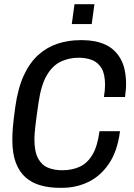

<svg xmlns="http://www.w3.org/2000/svg" viewBox="-20 -888 640 918"><path d="M263.8 10Q214.8 10 173.6 -1.8Q132.5 -13.5 102.2 -40Q72 -66.5 55.5 -110.5Q39 -154.5 39 -219.2Q39 -232.8 39.5 -246.4Q40 -260 41.4 -277.5Q42.8 -295 45.6 -318.6Q48.5 -342.2 53 -376.2Q65.5 -465.8 93.6 -527Q121.8 -588.2 163 -625.2Q204.2 -662.2 255.2 -679.1Q306.2 -696 363.5 -696H375Q436 -696 482.5 -675.1Q529 -654.2 555.9 -607.8Q582.8 -561.2 582.8 -484Q582.8 -470 581.2 -455.2Q579.8 -440.5 577.8 -424.2H476.8Q479.5 -440.5 480.9 -455Q482.2 -469.5 482.2 -482.2Q482.2 -533.8 465.6 -561.6Q449 -589.5 420.6 -600.8Q392.2 -612 356.5 -612Q310.5 -612 271.1 -593.6Q231.8 -575.2 204.1 -528.6Q176.5 -482 164.2 -397.2Q153 -320.8 148.8 -282.4Q144.5 -244 144.5 -223.2Q144.5 -163 162.1 -130.6Q179.8 -98.2 209.8 -86.1Q239.8 -74 277.5 -74Q324 -74 360.6 -90.5Q397.2 -107 421.8 -147.8Q446.2 -188.5 455.8 -260.8H553.8Q541.5 -165.2 501 -105.6Q460.5 -46 402.4 -18Q344.2 10 277.8 10ZM323.2 -772.8 336.2 -868H431.5L418.5 -772.8Z"/></svg>

Font: Chivo Mono Medium
Style: Italic
Weight: 500
Italic angle: -8.05°
Monospace: yes
Designer: Hector Gatti
Foundry: Omnibus-Type
Version: Version 1.008